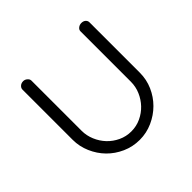

<svg xmlns="http://www.w3.org/2000/svg" viewBox="-126 -603 740 740"><g transform="rotate(-45 244.0 -233.0)"><path d="M244 6Q206 6 172.5 -9Q139 -24 114.5 -49Q90 -74 75.5 -107.5Q61 -141 61 -177V-451Q61 -459 68 -465.5Q75 -472 86 -472Q95 -472 102.5 -465.5Q110 -459 110 -451V-177Q110 -151 120.5 -126Q131 -101 149 -82Q167 -63 191.5 -51.5Q216 -40 244 -40Q272 -40 296.5 -51.5Q321 -63 339 -82Q357 -101 367.5 -125.5Q378 -150 378 -177V-452Q378 -460 385.5 -466Q393 -472 403 -472Q414 -472 420.5 -466Q427 -460 427 -452V-177Q427 -140 412.5 -107Q398 -74 373 -49Q348 -24 314.5 -9Q281 6 244 6Z"/></g></svg>

Font: AkaAcidDosis
Style: Light
Weight: 300
Designer: Edgar Tolentino, Pablo Impallari, Igino Marini, Aka-Acid
Foundry: Edgar Tolentino, Pablo Impallari, Igino Marini, Aka-Acid
Version: Version 1.007